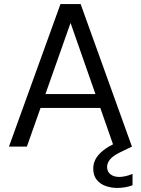

<svg xmlns="http://www.w3.org/2000/svg" viewBox="-20 -720 692 943"><path d="M24 0 277 -700H376L628 0H539L327 -606H326L112 0ZM142 -190 166 -258H483L507 -190ZM556 203Q526 203 499 193.5Q472 184 455 163Q438 142 438 108Q438 84 449 62.5Q460 41 485.5 20Q511 -1 554 -20L607 -43L628 0L570 28Q535 45 520.5 63Q506 81 506 100Q506 123 522.5 136Q539 149 566 149Q580 149 597.5 145Q615 141 631 134V190Q615 196 595.5 199.5Q576 203 556 203Z"/></svg>

Font: DM Sans 28pt
Style: Regular
Weight: 400
Version: Version 4.004;gftools[0.9.30]